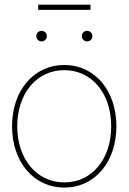

<svg xmlns="http://www.w3.org/2000/svg" viewBox="-20 -805 557 832"><path d="M258.8 7.8C391.6 7.8 484.4 -104 484.4 -257.8C484.4 -411.6 391.6 -523.4 258.8 -523.4C125.5 -523.4 32.2 -411.6 32.2 -257.8C32.2 -104 125.5 7.8 258.8 7.8ZM258.8 -14.6C139.2 -14.6 54.7 -115.2 54.7 -257.8C54.7 -400.4 139.2 -501 258.8 -501C377.9 -501 461.9 -400.4 461.9 -257.8C461.9 -115.2 377.9 -14.6 258.8 -14.6ZM357.4 -625.5C370.1 -625.5 380.4 -635.7 380.4 -648.4C380.4 -661.1 370.1 -671.4 357.4 -671.4C344.7 -671.4 334.5 -661.1 334.5 -648.4C334.5 -635.7 344.7 -625.5 357.4 -625.5ZM160.2 -625.5C172.9 -625.5 183.1 -635.7 183.1 -648.4C183.1 -661.1 172.9 -671.4 160.2 -671.4C147.5 -671.4 137.2 -661.1 137.2 -648.4C137.2 -635.7 147.5 -625.5 160.2 -625.5ZM372.1 -784.7H145.5V-762.2H372.1Z"/></svg>

Font: Raveo Display Display Thin
Style: Regular
Weight: 100
Designer: Jakub Foglar, Rasmus Andersson (Inter)
Foundry: Jakubfoglar.com
Version: Version 1.100;Glyphs 3.2.3 (3260)